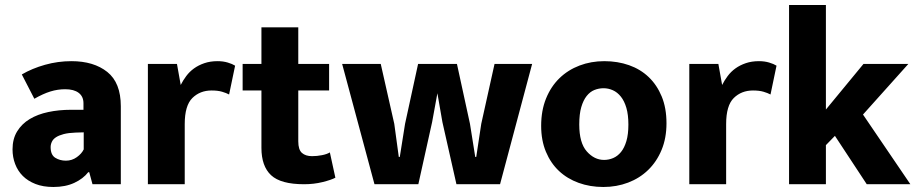

<svg xmlns="http://www.w3.org/2000/svg" viewBox="-20 -735 3656 766"><path d="M67 -438Q108 -462 159.5 -476.5Q211 -491 265 -491Q354 -491 408 -448Q462 -405 462 -311V0H349L336 -48H332Q312 -22 276.5 -5.5Q241 11 193 11Q152 11 121.5 -1Q91 -13 71 -33Q51 -53 40.5 -80.5Q30 -108 30 -139Q30 -181 48.5 -211Q67 -241 98.5 -260Q130 -279 172.5 -288Q215 -297 263 -297H313V-323Q313 -350 294 -364.5Q275 -379 240 -379Q210 -379 181 -370Q152 -361 117 -341ZM314 -207 281 -206Q253 -205 234 -200Q215 -195 203.5 -187.5Q192 -180 187 -169.5Q182 -159 182 -148Q182 -117 200.5 -105.5Q219 -94 243 -94Q267 -94 286.5 -108Q306 -122 314 -139Z M570 0V-480H686L701 -396Q710 -414 723 -431.5Q736 -449 754 -462Q772 -475 795.5 -483Q819 -491 848 -491Q870 -491 888.5 -485.5Q907 -480 918 -473L894 -358Q883 -364 866 -369Q849 -374 824 -374Q778 -374 747.5 -344Q717 -314 717 -240V0Z M1293 -374H1170V-171Q1170 -138 1184.5 -125Q1199 -112 1225 -112Q1245 -112 1265 -116Q1285 -120 1296 -127L1318 -26Q1301 -17 1266.5 -8.5Q1232 0 1193 0Q1100 0 1061.5 -36Q1023 -72 1023 -145V-374H948V-480H1023V-626H1170V-480H1293Z M1345 -480H1499L1553 -241L1571 -109H1575L1596 -241L1648 -480H1803L1855 -241L1876 -109H1880L1900 -241L1953 -480H2103L1975 0H1801L1745 -248L1725 -363L1704 -248L1649 0H1474Z M2639 -243Q2639 -184 2619.5 -137Q2600 -90 2566 -57Q2532 -24 2486 -6.5Q2440 11 2387 11Q2334 11 2288.5 -5.5Q2243 -22 2210 -53Q2177 -84 2158 -129.5Q2139 -175 2139 -233Q2139 -294 2158.5 -342Q2178 -390 2212 -423Q2246 -456 2292 -473.5Q2338 -491 2391 -491Q2444 -491 2489.5 -475Q2535 -459 2568 -427.5Q2601 -396 2620 -350Q2639 -304 2639 -243ZM2487 -238Q2487 -277 2479 -304.5Q2471 -332 2457 -349.5Q2443 -367 2425 -375Q2407 -383 2388 -383Q2369 -383 2351.5 -376Q2334 -369 2320.5 -352Q2307 -335 2299 -307.5Q2291 -280 2291 -238Q2291 -165 2321 -131Q2351 -97 2390 -97Q2409 -97 2426.5 -104.5Q2444 -112 2457.5 -128.5Q2471 -145 2479 -172Q2487 -199 2487 -238Z M2730 0V-480H2846L2861 -396Q2870 -414 2883 -431.5Q2896 -449 2914 -462Q2932 -475 2955.5 -483Q2979 -491 3008 -491Q3030 -491 3048.5 -485.5Q3067 -480 3078 -473L3054 -358Q3043 -364 3026 -369Q3009 -374 2984 -374Q2938 -374 2907.5 -344Q2877 -314 2877 -240V0Z M3275 -156V0H3128V-715H3275V-298L3425 -480H3604L3423 -278L3612 0H3438L3311 -193Z"/></svg>

Font: Ek Mukta ExtraBold
Style: Regular
Weight: 800
Designer: Girish Dalvi and Yashodeep Gholap
Foundry: Ek Type
Version: Version 2.538;PS 1.002;hotconv 16.6.51;makeotf.lib2.5.65220;